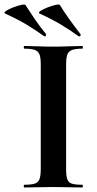

<svg xmlns="http://www.w3.org/2000/svg" viewBox="-65 -828 427 848"><path d="M227 -81Q227 -52 232 -37Q237 -22 252 -17Q267 -12 298 -12Q301 -12 301 -6Q301 0 298 0Q272 0 240 -1Q208 -2 170 -2Q134 -2 101 -1Q68 0 42 0Q40 0 40 -6Q40 -12 42 -12Q73 -12 88.5 -17Q104 -22 109.5 -37Q115 -52 115 -81V-544Q115 -573 109.5 -587.5Q104 -602 88.5 -607.5Q73 -613 42 -613Q40 -613 40 -619Q40 -625 42 -625Q68 -625 101 -623.5Q134 -622 170 -622Q208 -622 240.5 -623.5Q273 -625 298 -625Q301 -625 301 -619Q301 -613 298 -613Q268 -613 252.5 -607Q237 -601 232 -586Q227 -571 227 -542ZM282 -668Q287 -666 290 -670Q293 -674 290 -678Q265 -710 242 -742Q219 -774 200 -805Q198 -810 181.5 -806.5Q165 -803 145.5 -795.5Q126 -788 114 -780Q102 -772 110 -768Q161 -745 201.5 -721Q242 -697 282 -668ZM130 -668Q135 -666 137.5 -670Q140 -674 138 -678Q112 -709 90 -741.5Q68 -774 48 -805Q46 -810 29.5 -806.5Q13 -803 -6.5 -795.5Q-26 -788 -38 -780Q-50 -772 -42 -768Q9 -745 49.5 -721Q90 -697 130 -668Z"/></svg>

Font: Cormorant Garamond Light
Style: Regular
Weight: 300
Designer: Christian Thalmann (Catharsis Fonts)
Foundry: Catharsis Fonts
Version: Version 4.001